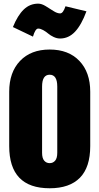

<svg xmlns="http://www.w3.org/2000/svg" viewBox="-20 -1009 537 1038"><path d="M186.5 -854.5Q170.9 -854.5 158.2 -811L49.8 -862.8Q75.7 -926.3 108.6 -957.8Q141.6 -989.3 186.5 -989.3Q205.1 -989.3 226.6 -976.1Q248 -962.9 268.6 -949.7Q289.1 -936.5 305.2 -936.5Q321.3 -936.5 334 -975.1L447.3 -947.8Q420.4 -874.5 385.7 -837.6Q351.1 -800.8 304.7 -800.8Q287.6 -800.8 270 -809.1Q252.4 -817.4 240.5 -827.6Q228.5 -837.9 213.6 -846.2Q198.7 -854.5 186.5 -854.5ZM248.5 8.8Q29.8 8.8 29.8 -219.2V-513.2Q29.8 -618.2 88.4 -679.7Q147 -741.2 248.5 -741.2Q350.6 -741.2 409.2 -679.7Q467.8 -618.2 467.8 -513.2V-219.2Q467.8 -104.5 411.9 -47.9Q356 8.8 248.5 8.8ZM207.5 -541V-183.1Q207.5 -153.8 219 -140.4Q230.5 -127 248.5 -127Q266.6 -127 278.1 -140.4Q289.6 -153.8 289.6 -183.1V-541Q289.6 -605 248.5 -605Q207.5 -605 207.5 -541Z"/></svg>

Font: Anton
Style: Regular
Weight: 400
Foundry: vernon adams
Version: Version 1.000